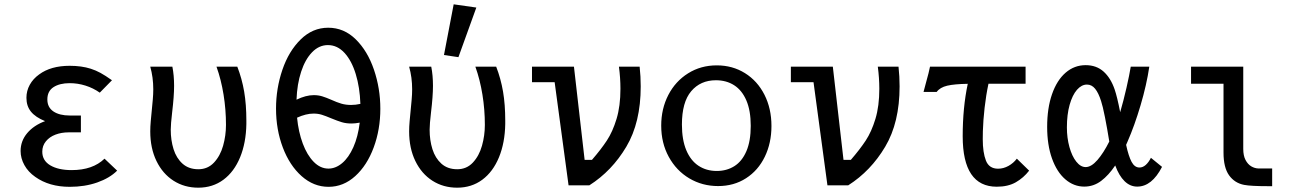

<svg xmlns="http://www.w3.org/2000/svg" viewBox="-20 -859 6040 890"><path d="M143.5 -39Q110.5 -62 93 -93.8Q75.5 -125.5 75.5 -159Q75.5 -205.5 106 -241.8Q136.5 -278 189 -297.5Q144.5 -315.5 123.5 -341.5Q102.5 -367.5 102.5 -405.5Q102.5 -438 118 -466Q133.5 -494 161.5 -514Q215.5 -554 303 -554Q358 -554 400.5 -540.5Q424 -533 446 -521Q468 -509 499 -487L442.5 -429.5Q412 -451 376.2 -462.2Q340.5 -473.5 303 -473.5Q256.5 -473.5 228 -455Q199.5 -436.5 199.5 -398Q199.5 -361.5 227.5 -342.5Q255.5 -323.5 304 -323.5H355V-245.5H298Q265 -245.5 237.2 -235Q209.5 -224.5 192.8 -204Q176 -183.5 176 -156Q176 -114.5 213.2 -92.5Q250.5 -70.5 312 -70.5Q410 -70.5 464.5 -123.5L523 -68Q488.5 -33.5 430.8 -13.2Q373 7 303.5 7Q208 7 143.5 -39Z M676.5 -250Q676.5 -272 678.8 -297.5Q681 -323 683.5 -347Q686 -371.5 688.2 -397Q690.5 -422.5 690.5 -445Q690.5 -500.5 676.5 -550H779Q787 -510 787 -461Q787 -413.5 778 -338.5Q771.5 -283 771.5 -258Q771.5 -209 784.5 -167.5Q797.5 -126 826.2 -100.2Q855 -74.5 899.5 -74.5Q943 -74.5 972 -105.5Q1001 -136.5 1014.2 -183.5Q1027.5 -230.5 1027.5 -280Q1027.5 -351.5 1016.2 -420.8Q1005 -490 983.5 -550H1080Q1101.5 -494.5 1111.8 -434.5Q1122 -374.5 1122 -300V-284Q1120.5 -197 1093 -130Q1065.5 -63 1015.8 -26Q966 11 899 11Q835 11 784.5 -21.2Q734 -53.5 705.2 -112.8Q676.5 -172 676.5 -250Z M1259.5 -355.5Q1259.5 -449 1289 -535.5Q1318.5 -622 1373.8 -676.2Q1429 -730.5 1501.5 -730.5Q1574.5 -730.5 1629.2 -676.5Q1684 -622.5 1713.5 -535.8Q1743 -449 1743 -355Q1743 -258.5 1712.2 -175.5Q1681.5 -92.5 1626.8 -42.8Q1572 7 1503 7Q1434 7 1378.2 -42.5Q1322.5 -92 1291 -175.2Q1259.5 -258.5 1259.5 -355.5ZM1647.5 -290.5Q1626 -286.5 1609.5 -286.5Q1584.5 -286.5 1564.5 -292.5Q1544.5 -298.5 1515.5 -310.5Q1489.5 -321.5 1472 -327Q1454.5 -332.5 1433.5 -332.5Q1398.5 -332.5 1357 -313.5Q1363.5 -247 1383.5 -193.5Q1403.5 -140 1434.2 -108.8Q1465 -77.5 1502.5 -77.5Q1536 -77.5 1566.2 -103Q1596.5 -128.5 1618 -176.8Q1639.5 -225 1647.5 -290.5ZM1434.5 -418Q1455.5 -418 1473.5 -412.5Q1491.5 -407 1515.5 -396.5Q1542 -384.5 1562.5 -378.5Q1583 -372.5 1607.5 -372.5Q1628.5 -372.5 1650.5 -377.5Q1648 -453.5 1629 -515.8Q1610 -578 1576.8 -614Q1543.5 -650 1500 -650Q1459 -650 1427 -617.2Q1395 -584.5 1376 -526.8Q1357 -469 1354.5 -397Q1398 -418 1434.5 -418Z M1876.5 -250Q1876.5 -272 1878.8 -297.5Q1881 -323 1883.5 -347Q1886 -371.5 1888.2 -397Q1890.5 -422.5 1890.5 -445Q1890.5 -500.5 1876.5 -550H1979Q1987 -510 1987 -461Q1987 -413.5 1978 -338.5Q1971.5 -283 1971.5 -258Q1971.5 -209 1984.5 -167.5Q1997.5 -126 2026.2 -100.2Q2055 -74.5 2099.5 -74.5Q2143 -74.5 2172 -105.5Q2201 -136.5 2214.2 -183.5Q2227.5 -230.5 2227.5 -280Q2227.5 -351.5 2216.2 -420.8Q2205 -490 2183.5 -550H2280Q2301.5 -494.5 2311.8 -434.5Q2322 -374.5 2322 -300V-284Q2320.5 -197 2293 -130Q2265.5 -63 2215.8 -26Q2166 11 2099 11Q2035 11 1984.5 -21.2Q1934 -53.5 1905.2 -112.8Q1876.5 -172 1876.5 -250ZM2188 -824 2105 -594 2038 -604 2083 -839Z M2551 -478H2446V-550H2640.5L2690 -118H2724Q2766 -166.5 2793 -207.5Q2820 -248.5 2838 -308Q2856 -367.5 2856 -447.5Q2856 -497.5 2849 -550H2945Q2950 -504.5 2950 -458.5Q2950 -291 2883.2 -178.8Q2816.5 -66.5 2712 0H2615.5Z M3045 -276.5Q3045 -355 3078 -418.8Q3111 -482.5 3169.8 -519.2Q3228.5 -556 3302.5 -556Q3375.5 -556 3433.2 -520Q3491 -484 3523.5 -420Q3556 -356 3556 -275Q3556 -196 3525.2 -132.5Q3494.5 -69 3438.2 -32.8Q3382 3.5 3308.5 3.5Q3235.5 3.5 3175.2 -32.2Q3115 -68 3080 -132Q3045 -196 3045 -276.5ZM3460 -275.5Q3460 -346 3439.8 -393.2Q3419.5 -440.5 3383.2 -463.8Q3347 -487 3298.5 -487Q3227 -487 3184 -436.2Q3141 -385.5 3141 -281.5Q3141 -211 3161.2 -162.8Q3181.5 -114.5 3218 -90.5Q3254.5 -66.5 3302.5 -66.5Q3348.5 -66.5 3384 -88.8Q3419.5 -111 3439.8 -158Q3460 -205 3460 -275.5Z M3751 -478H3646V-550H3840.5L3890 -118H3924Q3966 -166.5 3993 -207.5Q4020 -248.5 4038 -308Q4056 -367.5 4056 -447.5Q4056 -497.5 4049 -550H4145Q4150 -504.5 4150 -458.5Q4150 -291 4083.2 -178.8Q4016.5 -66.5 3912 0H3815.5Z M4273.5 -480Q4285.5 -522.5 4291 -550H4734V-471H4562Q4550.5 -417 4544 -359.2Q4537.5 -301.5 4536 -251Q4535.5 -239 4535.5 -214Q4535.5 -152 4550.2 -114.5Q4565 -77 4606.5 -77Q4631.5 -77 4654.8 -90Q4678 -103 4693.5 -123.5L4750.5 -68Q4725 -35 4689 -14.2Q4653 6.5 4600.5 6.5Q4442.5 6.5 4442.5 -227.5Q4442.5 -360.5 4466 -470.5Q4404 -469.5 4370.8 -461.8Q4337.5 -454 4322 -433H4261Z M4834 -271Q4834 -357.5 4856.5 -422.2Q4879 -487 4919.5 -522Q4960 -557 5012.5 -557Q5062.5 -557 5095.8 -527Q5129 -497 5147 -444Q5158.5 -410.5 5172.5 -339Q5188 -392 5201.8 -452.5Q5215.5 -513 5221.5 -550H5307.5Q5295 -465.5 5267 -371Q5239 -276.5 5207 -203.5L5200 -187.5Q5211.5 -134.5 5225.5 -108.5Q5239.5 -82.5 5262 -82.5Q5277.5 -82.5 5291 -94.5Q5304.5 -106.5 5315 -127.5L5366.5 -85.5Q5319.5 6 5251.5 6Q5218.5 6 5192.8 -19.2Q5167 -44.5 5149.5 -92Q5119 -46.5 5084 -20.2Q5049 6 5006 6Q4957.5 6 4918.2 -27.8Q4879 -61.5 4856.5 -124.2Q4834 -187 4834 -271ZM5012.5 -84.5Q5038.5 -84.5 5067 -117.2Q5095.5 -150 5122 -203Q5112.5 -262.5 5102 -315.5Q5091.5 -368.5 5084 -390.5Q5072 -428.5 5056.2 -447.8Q5040.5 -467 5018.5 -467Q4993.5 -467 4972.2 -442.8Q4951 -418.5 4938.2 -373.2Q4925.5 -328 4925.5 -268.5Q4925.5 -220 4937.2 -177.5Q4949 -135 4969 -109.8Q4989 -84.5 5012.5 -84.5Z M5651.5 -151.5V-471H5501V-550H5743V-168.5Q5743 -137.5 5753.5 -117.5Q5764 -97.5 5780 -88Q5796 -78.5 5814 -78H5877V4H5856.5Q5778.5 4 5747 -2Q5703 -10.5 5677.2 -46.5Q5651.5 -82.5 5651.5 -151.5Z"/></svg>

Font: JuliaMono Medium
Style: Regular
Weight: 500
Monospace: yes
Designer: cormullion
Foundry: corm
Version: Version 0.054; ttfautohint (v1.8.4)